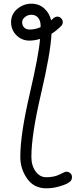

<svg xmlns="http://www.w3.org/2000/svg" viewBox="-20 -680 450 1040"><path d="M200 -540Q200 -568 186.5 -584Q173 -600 150 -600Q130 -600 115 -587.5Q100 -575 100 -560Q100 -542 111 -531Q122 -520 140 -520Q171 -520 200 -533ZM257 -570Q258 -571 263.5 -576Q269 -581 271.5 -583Q274 -585 279.5 -587.5Q285 -590 290 -590Q302 -590 311 -581Q320 -572 320 -560Q320 -548 311 -539Q286 -514 259 -497Q254 -393 202 -171Q150 51 150 170Q150 217 173 248.5Q196 280 230 280Q274 280 303 265Q332 250 340 250Q352 250 361 258.5Q370 267 370 279Q370 295 359 304Q353 309 341 315.5Q329 322 297 331Q265 340 230 340Q164 340 127 287.5Q90 235 90 170Q90 48 140 -167Q190 -382 197 -469Q165 -460 140 -460Q98 -460 69 -489Q40 -518 40 -560Q40 -604 74 -632Q108 -660 150 -660Q191 -660 219.5 -634.5Q248 -609 257 -570Z"/></svg>

Font: Pecita
Style: Book
Weight: 400
Width: 7
Version: Version 4.3